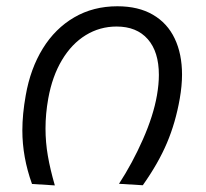

<svg xmlns="http://www.w3.org/2000/svg" viewBox="-20 -574 640 597"><path d="M49.5 -168.5Q49.5 -219 60 -277.5Q74.5 -360.5 113 -423Q151.5 -485.5 210.8 -520Q270 -554.5 345 -554.5Q410.5 -554.5 455.5 -528.2Q500.5 -502 523.2 -454.2Q546 -406.5 546 -342Q546 -308 539 -267.5Q526 -193 499.2 -129.8Q472.5 -66.5 424 2L350 -2.5Q392 -67 424.5 -140.8Q457 -214.5 468 -277.5Q474 -312 474 -341Q474 -413 439.5 -452.2Q405 -491.5 342.5 -491.5Q290.5 -491.5 246.8 -464.8Q203 -438 172.8 -387.5Q142.5 -337 130 -267.5Q121.5 -220 121.5 -174.5Q121.5 -131.5 128.8 -89.5Q136 -47.5 150.5 2.5L79.5 -2Q49.5 -85.5 49.5 -168.5Z"/></svg>

Font: JuliaMono Light
Style: Italic
Weight: 300
Italic angle: -9°
Monospace: yes
Designer: cormullion
Foundry: corm
Version: Version 0.054; ttfautohint (v1.8.4)